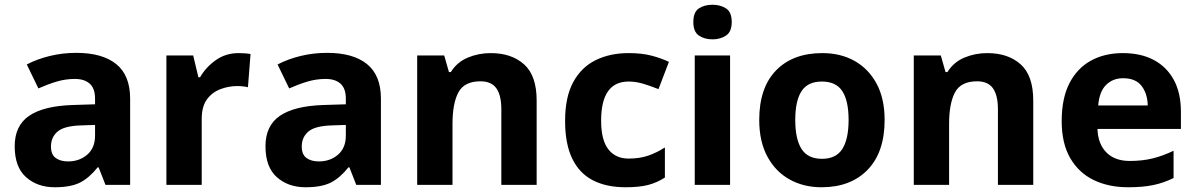

<svg xmlns="http://www.w3.org/2000/svg" viewBox="-20 -780 5045 810"><path d="M302 -557Q412 -557 470.5 -509.5Q529 -462 529 -364V0H425L396 -74H392Q357 -30 318 -10Q279 10 211 10Q138 10 90 -32.5Q42 -75 42 -163Q42 -250 103 -291.5Q164 -333 286 -337L381 -340V-364Q381 -407 358.5 -427Q336 -447 296 -447Q256 -447 218 -435.5Q180 -424 142 -407L93 -508Q137 -531 190.5 -544Q244 -557 302 -557ZM323 -251Q251 -249 223 -225Q195 -201 195 -162Q195 -128 215 -113.5Q235 -99 267 -99Q315 -99 348 -127.5Q381 -156 381 -208V-253Z M987 -556Q998 -556 1013 -555Q1028 -554 1037 -552L1026 -412Q1019 -414 1005.5 -415.5Q992 -417 982 -417Q944 -417 909 -403.5Q874 -390 852.5 -360Q831 -330 831 -278V0H682V-546H795L817 -454H824Q848 -496 890 -526Q932 -556 987 -556Z M1360 -557Q1470 -557 1528.5 -509.5Q1587 -462 1587 -364V0H1483L1454 -74H1450Q1415 -30 1376 -10Q1337 10 1269 10Q1196 10 1148 -32.5Q1100 -75 1100 -163Q1100 -250 1161 -291.5Q1222 -333 1344 -337L1439 -340V-364Q1439 -407 1416.5 -427Q1394 -447 1354 -447Q1314 -447 1276 -435.5Q1238 -424 1200 -407L1151 -508Q1195 -531 1248.5 -544Q1302 -557 1360 -557ZM1381 -251Q1309 -249 1281 -225Q1253 -201 1253 -162Q1253 -128 1273 -113.5Q1293 -99 1325 -99Q1373 -99 1406 -127.5Q1439 -156 1439 -208V-253Z M2050 -556Q2138 -556 2191 -508.5Q2244 -461 2244 -356V0H2095V-319Q2095 -378 2074 -407.5Q2053 -437 2007 -437Q1939 -437 1914 -390.5Q1889 -344 1889 -257V0H1740V-546H1854L1874 -476H1882Q1908 -518 1953.5 -537Q1999 -556 2050 -556Z M2619 10Q2538 10 2481 -19.5Q2424 -49 2394 -111Q2364 -173 2364 -270Q2364 -370 2398 -433Q2432 -496 2492.5 -526Q2553 -556 2632 -556Q2688 -556 2729.5 -545Q2771 -534 2802 -519L2758 -404Q2723 -418 2692.5 -427Q2662 -436 2632 -436Q2516 -436 2516 -271Q2516 -189 2546.5 -150Q2577 -111 2632 -111Q2679 -111 2715 -123.5Q2751 -136 2785 -158V-31Q2751 -9 2713.5 0.5Q2676 10 2619 10Z M3060 -546V0H2911V-546ZM2986 -760Q3019 -760 3043 -744.5Q3067 -729 3067 -686.8Q3067 -646 3043 -630Q3019 -614 2986 -614Q2951.7 -614 2928.4 -630Q2905 -646 2905 -686.8Q2905 -729 2928.4 -744.5Q2951.7 -760 2986 -760Z M3712 -273.7Q3712 -138 3640.5 -64Q3569 10 3446 10Q3370.1 10 3310.8 -23.1Q3251.4 -56.2 3217.2 -119.8Q3183 -183.4 3183 -274Q3183 -410 3254 -483Q3325 -556 3449 -556Q3526.4 -556 3585.2 -523Q3644 -490 3678 -427.3Q3712 -364.5 3712 -273.7ZM3335 -274Q3335 -193 3361.5 -151.5Q3388 -110 3447.9 -110Q3507 -110 3533.5 -151.5Q3560 -193 3560 -274Q3560 -355 3533.5 -395.5Q3507 -436 3447.5 -436Q3388 -436 3361.5 -395.5Q3335 -355 3335 -274Z M4145 -556Q4233 -556 4286 -508.5Q4339 -461 4339 -356V0H4190V-319Q4190 -378 4169 -407.5Q4148 -437 4102 -437Q4034 -437 4009 -390.5Q3984 -344 3984 -257V0H3835V-546H3949L3969 -476H3977Q4003 -518 4048.5 -537Q4094 -556 4145 -556Z M4717 -556Q4793 -556 4847.5 -527Q4902 -498 4932 -443Q4962 -388 4962 -308V-236H4610Q4612 -173 4647.5 -137Q4683 -101 4746 -101Q4799 -101 4842 -111.5Q4885 -122 4931 -144V-29Q4891 -9 4846.5 0.5Q4802 10 4739 10Q4657 10 4594 -20.5Q4531 -51 4495 -113Q4459 -175 4459 -269Q4459 -365 4491.5 -428.5Q4524 -492 4582 -524Q4640 -556 4717 -556ZM4718 -450Q4675 -450 4646.5 -422Q4618 -394 4613 -335H4822Q4821 -385 4796 -417.5Q4771 -450 4718 -450Z"/></svg>

Font: Noto Sans Lisu
Style: Regular
Weight: 400
Designer: Monotype Design Team. David Williams.
Foundry: Monotype Imaging Inc.
Version: Version 2.102